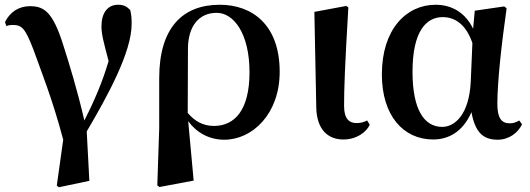

<svg xmlns="http://www.w3.org/2000/svg" viewBox="-20 -572 2232 808"><path d="M219 209 228 216 356 189 345 -19C434 -170 534 -353 534 -471C534 -495 533 -509 528 -530C513 -545 501 -552 477 -552C433 -552 407 -518 407 -461C407 -428 415 -399 437 -315C412 -230 380 -154 335 -65C306 -191 271 -305 246 -383C202 -523 165 -546 106 -546C60 -546 22 -522 1 -479L7 -462C16 -466 24 -467 32 -467C71 -467 85 -456 120 -365C150 -281 202 -152 246 16Z M642 208 651 215 795 188 772 -62C807 -14 860 16 924 16C1041 16 1157 -91 1157 -270C1157 -468 1041 -552 905 -552C749 -552 650 -456 650 -243V-32ZM770 -97 771 -369C772 -462 817 -518 892 -518C963 -518 1030 -432 1030 -268C1030 -109 968 -42 880 -42C834 -42 798 -63 770 -97Z M1425 15C1481 15 1522 -16 1536 -47L1525 -65C1513 -59 1500 -54 1481 -54C1451 -54 1428 -70 1428 -126C1428 -197 1431 -288 1446 -541L1437 -547L1303 -522L1311 -119C1313 -29 1358 15 1425 15Z M1803 15C1865 15 1927 -15 1964 -100C1979 -18 2011 16 2074 16C2122 16 2160 -13 2177 -49L2165 -65C2153 -58 2142 -53 2125 -53C2090 -53 2073 -76 2073 -135C2073 -229 2091 -389 2112 -537L2102 -545L1978 -527L1971 -451C1940 -516 1884 -552 1813 -552C1690 -552 1587 -449 1587 -259C1587 -86 1677 15 1803 15ZM1968 -391 1961 -227C1954 -90 1894 -38 1841 -38C1766 -38 1716 -109 1716 -270C1716 -441 1774 -500 1843 -500C1894 -500 1941 -470 1968 -391Z"/></svg>

Font: Noto Serif KR
Style: Bold
Weight: 700
Designer: Ryoko NISHIZUKA 西塚涼子 (kana & ideographs); Frank Grießhammer (Latin, Greek & Cyrillic); Wenlong ZHANG 张文龙 (bopomofo); San
Foundry: Adobe
Version: Version 2.001;hotconv 1.1.0;makeotfexe 2.6.0